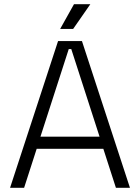

<svg xmlns="http://www.w3.org/2000/svg" viewBox="-20 -896 668 916"><path d="M28 0 257 -700H371L600 0H533L473 -186H155L95 0ZM173 -244H455L320 -662H308ZM267 -758 333 -876H411L329 -758Z"/></svg>

Font: Space Grotesk Light Light
Style: Regular
Weight: 300
Version: Version 2.000